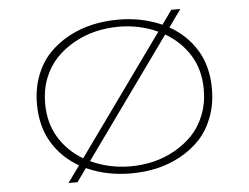

<svg xmlns="http://www.w3.org/2000/svg" viewBox="-53 -796 1156 892"><g transform="rotate(-5 525.0 -350.0)"><path d="M526 11Q411.5 11 317.5 -32L273 30H231L287 -47.5Q208 -92.5 162.5 -168Q117 -243.5 117 -348Q117 -420 140 -480Q163 -540 202 -581Q241 -622 293.5 -650.8Q346 -679.5 404.8 -692.8Q463.5 -706 526 -706Q637.5 -706 730 -664.5L777 -730H819L761 -649Q840.5 -604.5 886.8 -528.8Q933 -453 933 -348Q933 -276 910 -215.8Q887 -155.5 848.2 -114.2Q809.5 -73 757 -44.2Q704.5 -15.5 646.2 -2.2Q588 11 526 11ZM155 -348Q155 -256.5 196.5 -188.2Q238 -120 309 -78.5L708 -634Q623 -673 526 -673Q471 -673 418.2 -660.5Q365.5 -648 317.8 -621.2Q270 -594.5 233.8 -556.8Q197.5 -519 176.2 -465.2Q155 -411.5 155 -348ZM526 -22Q580.5 -22 632.8 -34.5Q685 -47 732.8 -73.8Q780.5 -100.5 816.5 -138.2Q852.5 -176 873.8 -230.2Q895 -284.5 895 -348Q895 -440 852.8 -508.2Q810.5 -576.5 738.5 -618L339.5 -62.5Q426 -22 526 -22Z"/></g></svg>

Font: League Mono Extended Thin
Style: Regular
Weight: 100
Width: 9
Designer: Tyler Finck
Foundry: The League of Moveable Type / Tyler Finck
Version: Version 2.210